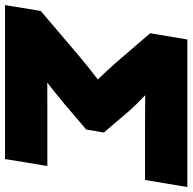

<svg xmlns="http://www.w3.org/2000/svg" viewBox="-32 -747 768 766"><g transform="rotate(90 352.0 -364.0)"><path d="M-10.7 0 12.7 -142.6 198.7 -300.8Q216.8 -315.9 239.5 -334Q262.2 -352.1 286.4 -370.6Q310.5 -389.2 333.5 -406.7Q356.4 -424.3 375.5 -438L353.5 -304.7Q334.5 -323.2 310.1 -346.7Q285.6 -370.1 262.5 -395Q239.3 -419.9 221.7 -439.5L101.6 -579.1L126.5 -727.5H715.3L687 -558.6H481.9Q432.6 -558.6 382.3 -559.1Q332 -559.6 282.7 -560.5L290 -616.2Q313 -594.2 336.4 -571.8Q359.9 -549.3 381.1 -527.8Q402.3 -506.3 418.9 -486.8L497.6 -394.5L485.8 -324.2L381.8 -235.4Q355 -212.9 323.5 -188Q292 -163.1 261 -139.6Q230 -116.2 205.1 -96.2L217.8 -168Q267.1 -168.5 317.6 -168.7Q368.2 -168.9 417.5 -168.9H631.3L603.5 0Z"/></g></svg>

Font: Inter 28pt Black
Style: Italic
Weight: 900
Italic angle: -9.3988°
Designer: Rasmus Andersson
Foundry: rsms
Version: Version 4.001;git-66647c0bb